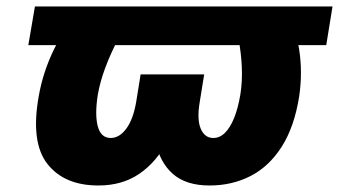

<svg xmlns="http://www.w3.org/2000/svg" viewBox="-20 -566 1052 596"><path d="M1012.2 -545.9 992.7 -425.8H67.9L88.4 -545.9ZM235.8 -545.9H405.8Q373.5 -495.6 348.4 -447.8Q323.2 -399.9 306.9 -356Q290.5 -312 283.7 -272.5Q273.9 -210.9 283.4 -174.3Q293 -137.7 323.7 -137.7Q350.6 -137.7 372.1 -166.7Q393.6 -195.8 402.8 -250L416.5 -335H556.2L545.4 -274.4Q532.2 -191.4 499 -127.2Q465.8 -63 412.6 -26.6Q359.4 9.8 285.6 9.8Q179.7 9.8 127.2 -57.1Q74.7 -124 100.1 -266.6Q113.3 -343.3 148.7 -415Q184.1 -486.8 235.8 -545.9ZM694.8 -545.9H864.7Q896.5 -486.8 908.2 -415Q919.9 -343.3 908.7 -266.6Q893.6 -171.9 854.5 -110.6Q815.4 -49.3 758.1 -19.8Q700.7 9.8 630.4 9.8Q557.1 9.8 516.1 -26.6Q475.1 -63 463.1 -127.2Q451.2 -191.4 464.4 -274.4L475.1 -335H613.8L600.1 -250Q590.8 -195.8 603 -166.7Q615.2 -137.7 642.1 -137.7Q662.6 -137.7 679 -154.3Q695.3 -170.9 707.3 -201.2Q719.2 -231.4 726.1 -272.5Q732.4 -312 730.7 -356Q729 -399.9 720 -447.8Q710.9 -495.6 694.8 -545.9Z"/></svg>

Font: Inter 24pt Black
Style: Italic
Weight: 900
Italic angle: -9.3988°
Designer: Rasmus Andersson
Foundry: rsms
Version: Version 4.001;git-66647c0bb